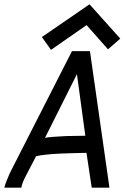

<svg xmlns="http://www.w3.org/2000/svg" viewBox="-36 -873 580 893"><path d="M380.4 -853 523.4 -693.4 466.3 -643.6 366.7 -756.3 201.2 -641.1 158.7 -700.7ZM360.8 -241.7 321.8 -528.3 173.3 -231.9Q195.8 -236.8 272.5 -240.2ZM390.6 0 366.2 -162.1Q361.3 -162.1 342 -161.6Q322.8 -161.1 314.7 -160.9Q306.6 -160.6 287.6 -160.2Q268.6 -159.7 258.1 -159.2Q247.6 -158.7 230.5 -158Q213.4 -157.2 201.9 -156Q190.4 -154.8 176.8 -153.6Q163.1 -152.3 152.1 -150.4Q141.1 -148.4 131.8 -146.5L86.4 -59.1Q67.4 -24.4 63 0H-16.1Q-14.2 -9.8 -3.9 -35.4Q6.3 -61 14.6 -77.6L298.8 -635.3H382.3L473.1 0Z"/></svg>

Font: Fantasque Sans Mono
Style: Italic
Weight: 400
Italic angle: -11°
Monospace: yes
Designer: Jany Belluz
Version: Version 1.8.0 ; ttfautohint (v1.8.2)